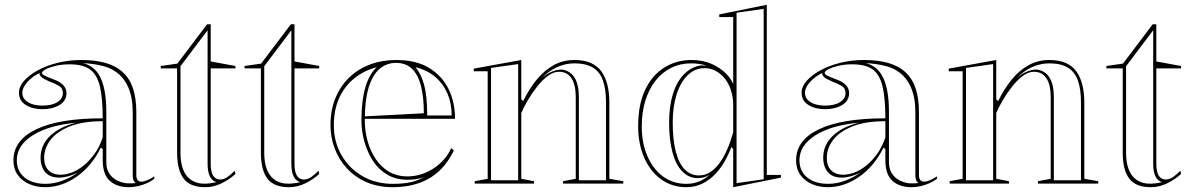

<svg xmlns="http://www.w3.org/2000/svg" viewBox="-20 -765 4968 800"><path d="M319 -515Q379 -515 422.5 -502Q466 -489 494 -462Q522 -435 535 -394Q548 -353 548 -298V-34Q548 -22 553.5 -15Q559 -8 569 -8Q579 -8 593.5 -14Q608 -20 623 -30V-20Q610 -10 592.5 -2Q575 6 555.5 10.5Q536 15 517 15Q467 15 437.5 -11.5Q408 -38 408 -98Q408 -114 408 -121.5Q408 -129 408 -133.5Q408 -138 408 -144L400 -150Q381 -111 355.5 -80.5Q330 -50 299 -28.5Q268 -7 235 4Q202 15 169 15Q132 15 102 2Q72 -11 54 -36Q36 -61 36 -97Q36 -181 131.5 -226.5Q227 -272 408 -272Q408 -357 396 -406Q384 -455 354.5 -476Q325 -497 270 -497Q237 -497 211 -490.5Q185 -484 170 -476Q155 -468 155 -461Q155 -456 166 -450Q177 -444 204 -434Q257 -415 257 -377Q257 -345 228 -327.5Q199 -310 157 -310Q116 -310 87.5 -327.5Q59 -345 59 -379Q59 -404 80 -428Q101 -452 137.5 -472Q174 -492 221 -503.5Q268 -515 319 -515ZM408 -260Q324 -260 270 -238Q216 -216 190 -181.5Q164 -147 164 -107Q164 -83 173 -67.5Q182 -52 197 -44.5Q212 -37 232 -37Q254 -37 278.5 -46Q303 -55 327 -74Q351 -93 372.5 -122Q394 -151 408 -192ZM169 1Q205 1 240 -12Q275 -25 304 -46Q285 -36 264.5 -30.5Q244 -25 226 -25Q199 -25 182 -36Q165 -47 157 -66Q149 -85 149 -107Q149 -162 190 -200Q231 -238 299 -254Q182 -243 116 -201Q50 -159 50 -97Q50 -67 64.5 -45Q79 -23 106 -11Q133 1 169 1ZM327 -502Q349 -496 365.5 -483.5Q382 -471 393 -452Q408 -427 415.5 -388.5Q423 -350 423 -298V-90Q423 -60 436 -41Q449 -22 469 -12.5Q489 -3 510 -1Q519 -1 528.5 -1Q538 -1 546 -3Q539 -7 536 -14.5Q533 -22 533 -37V-298Q533 -359 514 -402Q495 -445 458 -469Q438 -482 414.5 -488.5Q391 -495 368.5 -498Q346 -501 327 -502ZM157 -325Q196 -325 219 -339.5Q242 -354 242 -377Q242 -398 224.5 -408Q207 -418 187 -425Q176 -430 166 -435Q156 -440 152 -445Q143 -452 145 -461Q123 -450 107 -436Q91 -422 82 -407Q73 -392 73 -379Q73 -354 96 -339.5Q119 -325 157 -325Z M835 15Q772 15 745 -21Q718 -57 718 -129V-480H650V-490L719 -500L843 -664H858V-509L961 -490V-480H858V-83Q858 -48 868.5 -32.5Q879 -17 897 -17Q913 -17 928 -27.5Q943 -38 958 -54L961 -40Q950 -30 935.5 -20Q921 -10 905 -2Q889 6 871.5 10.5Q854 15 835 15ZM882 -6Q864 -11 854.5 -30Q845 -49 845 -83V-639L732 -489V-129Q732 -94 739.5 -69.5Q747 -45 759.5 -30.5Q772 -16 788.5 -8.5Q805 -1 823 0Q838 1 853.5 -1Q869 -3 882 -6Z M1184 15Q1121 15 1094 -21Q1067 -57 1067 -129V-480H999V-490L1068 -500L1192 -664H1207V-509L1310 -490V-480H1207V-83Q1207 -48 1217.5 -32.5Q1228 -17 1246 -17Q1262 -17 1277 -27.5Q1292 -38 1307 -54L1310 -40Q1299 -30 1284.5 -20Q1270 -10 1254 -2Q1238 6 1220.5 10.5Q1203 15 1184 15ZM1231 -6Q1213 -11 1203.5 -30Q1194 -49 1194 -83V-639L1081 -489V-129Q1081 -94 1088.5 -69.5Q1096 -45 1108.5 -30.5Q1121 -16 1137.5 -8.5Q1154 -1 1172 0Q1187 1 1202.5 -1Q1218 -3 1231 -6Z M1631 -515Q1714 -515 1768 -482Q1822 -449 1849 -394Q1876 -339 1876 -270H1497V-280L1746 -293Q1746 -360 1734 -407Q1722 -454 1696.5 -478.5Q1671 -503 1630 -503Q1590 -503 1560.5 -477Q1531 -451 1515.5 -398.5Q1500 -346 1500 -264Q1500 -219 1511.5 -177.5Q1523 -136 1545.5 -102.5Q1568 -69 1601 -49.5Q1634 -30 1678 -30Q1705 -30 1732 -38Q1759 -46 1783 -61Q1807 -76 1827 -97.5Q1847 -119 1860 -148L1871 -138Q1848 -91 1818.5 -61Q1789 -31 1755 -14.5Q1721 2 1686 8.5Q1651 15 1617 15Q1555 15 1507 -6Q1459 -27 1425.5 -63.5Q1392 -100 1374.5 -146.5Q1357 -193 1357 -243Q1357 -306 1377.5 -356Q1398 -406 1434.5 -441.5Q1471 -477 1521 -496Q1571 -515 1631 -515ZM1371 -243Q1371 -174 1403 -118.5Q1435 -63 1490.5 -31Q1546 1 1617 1Q1661 1 1692 -6Q1723 -13 1750 -29Q1736 -22 1717.5 -19Q1699 -16 1678 -16Q1630 -16 1594 -37Q1558 -58 1534.5 -94Q1511 -130 1498.5 -174Q1486 -218 1486 -264Q1486 -344 1502 -400Q1518 -456 1550 -485Q1496 -471 1455.5 -438Q1415 -405 1393 -356Q1371 -307 1371 -243ZM1760 -284H1862Q1862 -334 1844.5 -375Q1827 -416 1793.5 -444.5Q1760 -473 1711 -485Q1734 -459 1747 -412Q1760 -365 1760 -284Z M2577 -10V0H2326V-10L2379 -20V-359Q2379 -412 2361 -439Q2343 -466 2309 -466Q2286 -466 2262.5 -448.5Q2239 -431 2217.5 -403.5Q2196 -376 2179 -347Q2162 -318 2152 -294V-20L2205 -10V0H1958V-10L2012 -20V-468H1954V-479L2152 -515V-351L2160 -344Q2185 -395 2216.5 -433.5Q2248 -472 2287 -493.5Q2326 -515 2373 -515Q2414 -515 2442 -502.5Q2470 -490 2486.5 -466.5Q2503 -443 2511 -410.5Q2519 -378 2519 -339V-20ZM2026 -14H2139V-498L2026 -482ZM2392 -14H2505V-339Q2505 -394 2492 -430Q2479 -466 2450 -483.5Q2421 -501 2373 -501Q2336 -501 2301.5 -485.5Q2267 -470 2236 -438Q2258 -458 2280.5 -467Q2303 -476 2323 -475Q2358 -469 2375 -440Q2392 -411 2392 -359Z M2840 15Q2780 15 2734.5 -18Q2689 -51 2664 -108.5Q2639 -166 2639 -238Q2639 -331 2669 -392.5Q2699 -454 2749.5 -484.5Q2800 -515 2860 -515Q2909 -515 2944.5 -499Q2980 -483 3003 -460.5Q3026 -438 3035 -415V-694H2977V-705L3175 -745V-36H3234V-25L3035 15V-144L3027 -152Q3017 -124 3000.5 -94.5Q2984 -65 2961 -40.5Q2938 -16 2907.5 -0.5Q2877 15 2840 15ZM2840 1Q2869 1 2894.5 -9.5Q2920 -20 2937 -38Q2924 -29 2912.5 -26Q2901 -23 2886 -23Q2850 -23 2823 -50.5Q2796 -78 2782 -130Q2768 -182 2768 -255Q2768 -323 2784 -374Q2800 -425 2829.5 -455Q2859 -485 2897 -492Q2905 -493 2911.5 -492Q2918 -491 2924 -491Q2897 -501 2860 -501Q2814 -501 2776 -482Q2738 -463 2711 -428.5Q2684 -394 2669 -345.5Q2654 -297 2654 -238Q2654 -168 2678 -113.5Q2702 -59 2743.5 -29Q2785 1 2840 1ZM2892 -34Q2918 -34 2939 -47.5Q2960 -61 2978 -85.5Q2996 -110 3010 -142.5Q3024 -175 3035 -214V-328Q3035 -359 3026 -387.5Q3017 -416 3001 -436.5Q2985 -457 2963 -469Q2941 -481 2916 -481Q2875 -481 2845 -451.5Q2815 -422 2799 -371Q2783 -320 2783 -255Q2783 -182 2796 -132.5Q2809 -83 2833.5 -58.5Q2858 -34 2892 -34ZM3049 -2 3162 -18V-728L3049 -712Z M3580 -515Q3640 -515 3683.5 -502Q3727 -489 3755 -462Q3783 -435 3796 -394Q3809 -353 3809 -298V-34Q3809 -22 3814.5 -15Q3820 -8 3830 -8Q3840 -8 3854.5 -14Q3869 -20 3884 -30V-20Q3871 -10 3853.5 -2Q3836 6 3816.5 10.5Q3797 15 3778 15Q3728 15 3698.5 -11.5Q3669 -38 3669 -98Q3669 -114 3669 -121.5Q3669 -129 3669 -133.5Q3669 -138 3669 -144L3661 -150Q3642 -111 3616.5 -80.5Q3591 -50 3560 -28.5Q3529 -7 3496 4Q3463 15 3430 15Q3393 15 3363 2Q3333 -11 3315 -36Q3297 -61 3297 -97Q3297 -181 3392.5 -226.5Q3488 -272 3669 -272Q3669 -357 3657 -406Q3645 -455 3615.5 -476Q3586 -497 3531 -497Q3498 -497 3472 -490.5Q3446 -484 3431 -476Q3416 -468 3416 -461Q3416 -456 3427 -450Q3438 -444 3465 -434Q3518 -415 3518 -377Q3518 -345 3489 -327.5Q3460 -310 3418 -310Q3377 -310 3348.5 -327.5Q3320 -345 3320 -379Q3320 -404 3341 -428Q3362 -452 3398.5 -472Q3435 -492 3482 -503.5Q3529 -515 3580 -515ZM3669 -260Q3585 -260 3531 -238Q3477 -216 3451 -181.5Q3425 -147 3425 -107Q3425 -83 3434 -67.5Q3443 -52 3458 -44.5Q3473 -37 3493 -37Q3515 -37 3539.5 -46Q3564 -55 3588 -74Q3612 -93 3633.5 -122Q3655 -151 3669 -192ZM3430 1Q3466 1 3501 -12Q3536 -25 3565 -46Q3546 -36 3525.5 -30.5Q3505 -25 3487 -25Q3460 -25 3443 -36Q3426 -47 3418 -66Q3410 -85 3410 -107Q3410 -162 3451 -200Q3492 -238 3560 -254Q3443 -243 3377 -201Q3311 -159 3311 -97Q3311 -67 3325.5 -45Q3340 -23 3367 -11Q3394 1 3430 1ZM3588 -502Q3610 -496 3626.5 -483.5Q3643 -471 3654 -452Q3669 -427 3676.5 -388.5Q3684 -350 3684 -298V-90Q3684 -60 3697 -41Q3710 -22 3730 -12.5Q3750 -3 3771 -1Q3780 -1 3789.5 -1Q3799 -1 3807 -3Q3800 -7 3797 -14.5Q3794 -22 3794 -37V-298Q3794 -359 3775 -402Q3756 -445 3719 -469Q3699 -482 3675.5 -488.5Q3652 -495 3629.5 -498Q3607 -501 3588 -502ZM3418 -325Q3457 -325 3480 -339.5Q3503 -354 3503 -377Q3503 -398 3485.5 -408Q3468 -418 3448 -425Q3437 -430 3427 -435Q3417 -440 3413 -445Q3404 -452 3406 -461Q3384 -450 3368 -436Q3352 -422 3343 -407Q3334 -392 3334 -379Q3334 -354 3357 -339.5Q3380 -325 3418 -325Z M4556 -10V0H4305V-10L4358 -20V-359Q4358 -412 4340 -439Q4322 -466 4288 -466Q4265 -466 4241.5 -448.5Q4218 -431 4196.5 -403.5Q4175 -376 4158 -347Q4141 -318 4131 -294V-20L4184 -10V0H3937V-10L3991 -20V-468H3933V-479L4131 -515V-351L4139 -344Q4164 -395 4195.5 -433.5Q4227 -472 4266 -493.5Q4305 -515 4352 -515Q4393 -515 4421 -502.5Q4449 -490 4465.5 -466.5Q4482 -443 4490 -410.5Q4498 -378 4498 -339V-20ZM4005 -14H4118V-498L4005 -482ZM4371 -14H4484V-339Q4484 -394 4471 -430Q4458 -466 4429 -483.5Q4400 -501 4352 -501Q4315 -501 4280.5 -485.5Q4246 -470 4215 -438Q4237 -458 4259.5 -467Q4282 -476 4302 -475Q4337 -469 4354 -440Q4371 -411 4371 -359Z M4775 15Q4712 15 4685 -21Q4658 -57 4658 -129V-480H4590V-490L4659 -500L4783 -664H4798V-509L4901 -490V-480H4798V-83Q4798 -48 4808.5 -32.5Q4819 -17 4837 -17Q4853 -17 4868 -27.5Q4883 -38 4898 -54L4901 -40Q4890 -30 4875.5 -20Q4861 -10 4845 -2Q4829 6 4811.5 10.5Q4794 15 4775 15ZM4822 -6Q4804 -11 4794.5 -30Q4785 -49 4785 -83V-639L4672 -489V-129Q4672 -94 4679.5 -69.5Q4687 -45 4699.5 -30.5Q4712 -16 4728.5 -8.5Q4745 -1 4763 0Q4778 1 4793.5 -1Q4809 -3 4822 -6Z"/></svg>

Font: Kalnia Glaze Thin Medium
Style: Regular
Weight: 500
Version: Version 1.110